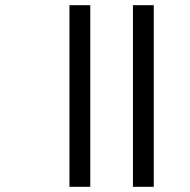

<svg xmlns="http://www.w3.org/2000/svg" viewBox="-20 -718 731 738"><path d="M247 -698H327V0H247ZM491 -698H571V0H491Z"/></svg>

Font: IBM Plex Sans Devanagari
Style: Regular
Weight: 400
Designer: Mike Abbink, Paul van der Laan, Pieter van Rosmalen, Erin McLaughlin
Foundry: Bold Monday
Version: Version 1.1